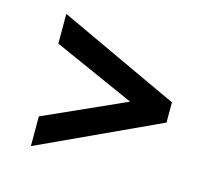

<svg xmlns="http://www.w3.org/2000/svg" viewBox="-73 -649 707 624"><g transform="rotate(15 281.0 -336.5)"><path d="M484 -302V-370L78 -559V-459L352 -337L78 -214V-114Z"/></g></svg>

Font: Be Vietnam Pro Medium
Style: Regular
Weight: 500
Designer: Lam Bao, Tony Le, Vietanh Nguyen
Foundry: Yellow Type Foundry
Version: Version 1.002